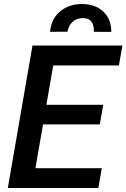

<svg xmlns="http://www.w3.org/2000/svg" viewBox="-20 -938 631 958"><path d="M478 -317.4H194.8L156.7 -98.6H487.8L470.7 0H19L142.1 -710.9H590.8L573.2 -611.3H245.6L211.4 -415H495.1ZM448.2 -779.3Q450.7 -847.7 393.6 -847.7Q363.3 -847.7 343 -829.8Q322.8 -812 316.4 -779.8L230 -779.3Q234.9 -843.3 280 -881.1Q325.2 -918.9 394 -918Q459.5 -916 497.8 -877.9Q536.1 -839.8 535.2 -778.8Z"/></svg>

Font: Roboto Medium
Style: Italic
Weight: 500
Italic angle: -12°
Designer: Google
Version: Version 2.134; 2016